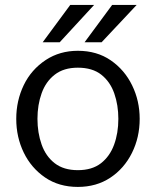

<svg xmlns="http://www.w3.org/2000/svg" viewBox="-20 -726 600 756"><path d="M286.5 10Q212 10 157.5 -27.2Q103 -64.5 73.5 -125.2Q44 -186 44 -258Q44 -329.5 73.5 -390.8Q103 -452 160.5 -490Q215.5 -526 286.5 -526Q361.5 -526 416 -488.5Q470.5 -451 500.2 -390Q530 -329 530 -258Q530 -185 499.5 -123.8Q469 -62.5 414.2 -26.2Q359.5 10 286.5 10ZM286.5 -56Q342.5 -56 377.5 -83.2Q412.5 -110.5 429.2 -156.2Q446 -202 446 -258Q446 -312 430 -358Q414 -404 379 -431.8Q344 -459.5 286.5 -459.5Q231 -459.5 195.8 -432.2Q160.5 -405 144 -359Q127.5 -313 127.5 -258Q127.5 -203.5 143.8 -157.2Q160 -111 195.2 -83.5Q230.5 -56 286.5 -56ZM215 -559.5H148L256.5 -706.5H350.5ZM380 -559.5H313L421.5 -706.5H518Z"/></svg>

Font: Acari Sans
Style: Regular
Weight: 400
Designer: Alfredo Marco Pradil and Stefan Peev (font) & Cristiano Sobral (main changes)
Foundry: Alfredo Marco Pradil and Stefan Peev (font) & Cristiano Sobral (main changes)
Version: Version 1.063; ttfautohint (v1.8.3)